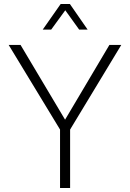

<svg xmlns="http://www.w3.org/2000/svg" viewBox="-20 -933 645 953"><path d="M278 0V-290L23 -710H82L303 -339L523 -710H582L328 -290V0ZM192 -786 281 -913H327L415 -786H373L304 -882L234 -786Z"/></svg>

Font: Geist ExtLt
Style: Regular
Weight: 400
Designer: Basement.studio, Andrés Briganti, Mateo Zaragoza
Foundry: Basement.studio, Vercel, Andrés Briganti, Guido Ferreyra, Mateo Zaragoza
Version: Version 1.401